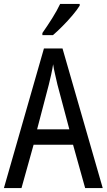

<svg xmlns="http://www.w3.org/2000/svg" viewBox="-20 -963 547 983"><path d="M416 0 354 -222H152L90 0H0L205 -715H300L506 0ZM274 -530Q269 -553 262 -582.5Q255 -612 252 -634Q248 -608 242 -581Q236 -554 230 -530L170 -301H335ZM388 -934Q375 -913 351 -884.5Q327 -856 299.5 -828.5Q272 -801 251 -783H197V-794Q223 -831 247.5 -870Q272 -909 288 -943H388Z"/></svg>

Font: Noto Sans Thai Looped Condensed
Style: Regular
Weight: 400
Width: 3
Designer: Sasikarn Vongin, Ben Mitchell
Foundry: The Fontpad Ltd
Version: Version 1.001; ttfautohint (v1.8.4.7-5d5b)